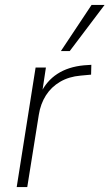

<svg xmlns="http://www.w3.org/2000/svg" viewBox="-20 -762 446 782"><path d="M48 0 125 -487H167L151 -381H145Q169 -432 213.5 -461Q258 -490 322 -496L352 -498L351 -458L308 -454Q261 -450 225 -429Q189 -408 167 -373.5Q145 -339 138 -294L91 0ZM228 -554 353 -742H406L264 -554Z"/></svg>

Font: Nunito Sans 10pt SemiCondensed ExtraLight
Style: Italic
Weight: 250
Width: 4
Italic angle: -9°
Designer: Vernon Adams
Foundry: Vernon Adams
Version: Version 3.101;gftools[0.9.27]